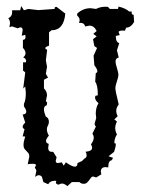

<svg xmlns="http://www.w3.org/2000/svg" viewBox="-20 -616 484 646"><path d="M206.5 10.3Q196.8 1.5 188.5 1.5Q183.6 1.5 176.8 5.4Q168 3.4 168 -2.4L169.4 -7.3L164.6 -7.8Q148.4 -7.8 142.1 3.9L126 -3.4L121.1 -21Q116.7 -26.4 110.8 -26.4Q104.5 -26.4 98.1 -20.5L102.5 -42.5L97.2 -52.2L101.1 -60.1Q101.1 -64.9 90.3 -64.9Q76.7 -64.9 73.2 -63L78.6 -88.9Q78.6 -96.7 75.4 -100.8Q72.3 -105 68.6 -108.4Q64.9 -111.8 62 -116Q59.1 -120.1 59.1 -128.4Q59.1 -139.2 64.9 -156.7L56.2 -157.2L62.5 -181.2Q56.2 -184.6 56.2 -189.5Q56.2 -195.3 64.9 -203.6L56.2 -230.5Q68.4 -231.9 68.4 -240.2Q68.4 -247.1 60.5 -257.8V-266.6Q66.9 -278.8 66.9 -303.7L64.9 -325.2L58.1 -317.9L64.9 -372.6L57.6 -378.4V-406.2H66.9L67.9 -411.1Q67.9 -418.9 58.1 -422.9Q65.9 -429.2 65.9 -437.5Q65.9 -445.3 57.1 -455.1V-481.9Q65.9 -482.4 65.9 -491.2L64.9 -499L53.2 -495.6L56.2 -513.7Q56.2 -523.9 49.3 -523.9Q44.9 -523.9 40 -520.5L20.5 -527.3L11.7 -524.4L13.7 -537.6Q13.7 -547.9 7.8 -554.7Q21 -560.5 21 -575.7L20.5 -581.5H47.9L51.3 -595.7L60.5 -581.5L75.2 -585.9L108.9 -582L164.1 -585.9L163.6 -588.4Q163.6 -592.8 170.4 -592.8L199.7 -570.3Q194.8 -514.2 153.3 -514.2L145 -507.3V-462.4Q132.3 -458 132.3 -454.1Q132.3 -450.7 138.7 -448.7L134.3 -413.1L138.2 -391.6L134.3 -367.7L141.6 -355L127.9 -347.7V-318.4Q138.2 -308.6 138.2 -294.9L134.3 -275.9L138.7 -271L137.2 -261.7Q127.9 -259.8 127.9 -248Q127.9 -239.3 133.8 -224.1Q144.5 -219.2 144.5 -206.1Q144.5 -199.2 141.1 -193.4Q137.7 -187.5 137.7 -181.2Q137.7 -170.9 144.5 -159.7Q134.8 -148.4 134.8 -141.6Q134.8 -134.8 144 -131.8L142.1 -118.7Q142.1 -105 154.8 -105L158.7 -105.5L170.4 -86.9L167.5 -74.7Q167.5 -67.4 175.3 -67.4L188 -69.8L194.3 -58.6L201.7 -69.8Q222.2 -55.2 231.9 -55.2Q240.7 -55.2 240.7 -67.4L255.9 -74.2L263.7 -82Q271.5 -85.4 271.5 -93.3Q271.5 -99.1 268.1 -105.5Q290 -107.4 290 -118.7Q290 -123.5 286.1 -130.4Q295.4 -142.6 295.4 -152.8Q295.4 -159.7 291 -166.5L302.7 -190.4Q298.3 -193.8 298.3 -200.7L303.7 -218.3L302.2 -233.9Q302.2 -253.9 311.5 -269Q299.8 -278.3 299.8 -288.1L300.8 -293.5L309.1 -295.4Q309.1 -330.6 300.3 -340.8L302.2 -369.6Q307.6 -372.1 307.6 -376.5Q307.6 -383.3 297.4 -396.5L294.9 -428.7L306.6 -454.6L297.4 -460.9L293 -483.9L305.2 -493.7L293.9 -502L305.2 -511.7Q296.4 -529.8 280.8 -529.8L266.6 -526.9Q263.7 -539.1 251 -539.1L246.1 -538.6L248 -548.3Q248 -556.6 239.7 -563.5V-570.3Q259.3 -588.4 284.7 -588.4L303.2 -585.9Q316.9 -593.3 335 -593.3L343.3 -592.8L349.6 -585.9H377L378.9 -593.8Q401.4 -588.9 415 -577.1H423.3L422.9 -572.8Q422.9 -566.9 429.7 -565.9L431.2 -542Q419.9 -522.9 404.3 -522.9L400.4 -512.7L392.6 -513.2Q381.8 -513.2 378.9 -508.8L382.8 -498L369.6 -495.1Q369.6 -473.1 381.3 -471.2L373.5 -446.8L379.4 -422.4Q368.7 -420.4 368.7 -408.7Q368.7 -402.3 373.5 -387Q378.4 -371.6 378.4 -363.3Q378.4 -356.9 373.3 -342.3Q368.2 -327.6 368.2 -318.4Q368.2 -310.5 379.4 -264.6Q371.1 -253.4 371.1 -243.2Q371.1 -234.4 376 -225.1L364.7 -214.4L373.5 -207Q367.7 -195.8 367.7 -185.5Q367.7 -174.3 373.5 -163.6Q364.7 -150.9 364.7 -133.8L366.7 -134.3Q369.6 -134.3 369.6 -129.4Q369.6 -122.6 363.8 -105L345.2 -90.3L360.4 -85L356 -76.7Q344.2 -75.7 344.2 -52.7L335.4 -53.7Q319.3 -53.7 319.3 -38.6L320.8 -29.3L303.7 -19L293.5 -22Q289.1 -22 286.1 -18.1Q283.2 -14.2 280 -9.8Q276.9 -5.4 272.7 -1.5Q268.6 2.4 261.2 2.4Q253.4 2.4 247.1 -3.4H221.7Z"/></svg>

Font: Truetypewriter PolyglOTT
Style: Regular
Weight: 400
Designer: Sergey Beatoff a.k.a. Sam_T
Version: Version 3.76